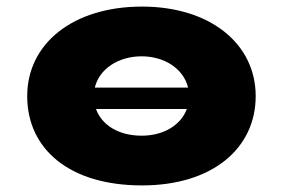

<svg xmlns="http://www.w3.org/2000/svg" viewBox="-20 -548 859 583"><path d="M551.1 -282H267.9C281.5 -338.9 339.3 -377 410.1 -377C479.8 -377 537.5 -338.9 551.1 -282ZM271.5 -217H547.3C529.2 -168.2 477.1 -136 410.1 -136C340.2 -136 289 -168.2 271.5 -217ZM62.6 -256C62.6 -98 187.5 15 411.3 15C625.5 15 756.4 -98 756.4 -256C756.4 -416 617 -528 411.3 -528C202 -528 62.6 -416 62.6 -256Z"/></svg>

Font: Hussar
Style: BdSuprExt
Weight: 700
Foundry: Cannot Into Space Fonts
Version: Version 2.00